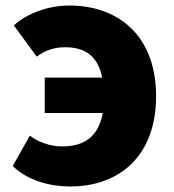

<svg xmlns="http://www.w3.org/2000/svg" viewBox="-20 -609 630 695"><path d="M26 -8C82 46 163 66 234 66C412 66 545 -44 545 -261C545 -482 406 -589 231 -589C152 -589 76 -559 30 -517L113 -404C142 -426 176 -438 215 -438C286 -438 334 -408 350 -328H142V-200H352C336 -112 282 -79 205 -79C163 -79 119 -94 88 -118Z"/></svg>

Font: GenEiGothic-pro-Heavy
Style: Bold
Weight: 900
Designer: Ryoko NISHIZUKA (kana & ideographs); Paul D. Hunt (Latin, Greek & Cyrillic); Wenlong ZHANG (bopomofo); Sandoll Communica
Foundry: Adobe Systems Incorporated; o_tamon
Version: Version 1.000.140830